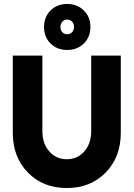

<svg xmlns="http://www.w3.org/2000/svg" viewBox="-20 -928 668 960"><path d="M43.9 -264.2V-649.9H191.9V-272Q191.9 -210.4 226.3 -171.1Q260.7 -131.8 314 -131.8Q367.2 -131.8 401.6 -171.1Q436 -210.4 436 -272V-649.9H584V-264.2Q584 -142.6 508.3 -65.2Q432.6 12.2 314 12.2Q195.3 12.2 119.6 -65.2Q43.9 -142.6 43.9 -264.2ZM432.1 -793Q432.1 -743.2 399.2 -710.7Q366.2 -678.2 315.9 -678.2Q265.6 -678.2 232.9 -710.4Q200.2 -742.7 200.2 -793Q200.2 -843.3 232.9 -875.7Q265.6 -908.2 315.9 -908.2Q366.2 -908.2 399.2 -875.7Q432.1 -843.3 432.1 -793ZM282.2 -793Q282.2 -777.3 291.5 -767.1Q300.8 -756.8 315.9 -756.8Q331.1 -756.8 340.6 -767.1Q350.1 -777.3 350.1 -793Q350.1 -809.1 340.6 -819.6Q331.1 -830.1 315.9 -830.1Q301.3 -830.1 291.7 -819.6Q282.2 -809.1 282.2 -793Z"/></svg>

Font: Apfel Grotezk
Style: Bold
Weight: 700
Designer: Luigi Gorlero
Foundry: Collletttivo
Version: Version 2.000;FEAKit 1.0